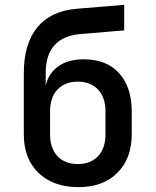

<svg xmlns="http://www.w3.org/2000/svg" viewBox="-20 -760 640 790"><path d="M300 10Q198 9 138 -49Q78 -107 78 -207V-459Q78 -580 133.5 -647.5Q189 -715 296 -724L491 -740V-635L312 -620Q168 -608 168 -459V-408Q180 -459 220.5 -487.5Q261 -516 324 -516Q419 -516 470.5 -458.5Q522 -401 522 -302V-207Q522 -107 462 -48Q402 11 300 10ZM300 -85Q353 -85 383.5 -117.5Q414 -150 414 -207V-302Q414 -359 383.5 -391.5Q353 -424 300 -424Q247 -424 216.5 -391.5Q186 -359 186 -302V-207Q186 -150 216.5 -117.5Q247 -85 300 -85Z"/></svg>

Font: JetBrains Mono SemiBold
Style: Regular
Weight: 472
Monospace: yes
Designer: Philipp Nurullin, Konstantin Bulenkov
Foundry: JetBrains
Version: Version 2.305; ttfautohint (v1.8.4.7-5d5b)